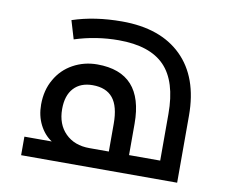

<svg xmlns="http://www.w3.org/2000/svg" viewBox="-71 -706 947 795"><g transform="rotate(10 403.0 -309.0)"><path d="M65 0V-78H180Q148 -99 129 -136.5Q110 -174 110 -221Q110 -282 137 -328Q163 -374 209.5 -399.5Q256 -425 311 -425Q505 -425 505 -210V-78H636V-274Q636 -411 574 -475Q512 -539 381 -539Q286 -539 196 -510L173 -587Q266 -618 381 -618Q543 -618 632 -530.5Q721 -443 721 -282V0ZM338 -78H420V-195Q420 -268 392 -302.5Q364 -337 307 -337Q256 -337 227.5 -306Q199 -275 199 -218Q199 -154 237 -116Q275 -78 338 -78Z"/></g></svg>

Font: Noto Kufi Arabic
Style: Regular
Weight: 400
Designer: Monotype Design Team, David Williams, Khaled Hosny
Foundry: Google LLC
Version: Version 2.109; ttfautohint (v1.8.4.7-5d5b)